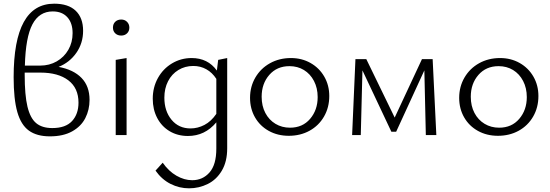

<svg xmlns="http://www.w3.org/2000/svg" viewBox="-20 -733 2986 1042"><path d="M466 -191Q466 -137 443 -92Q420 -47 371.5 -20Q323 7 251 7Q180 7 137 -24Q94 -55 74 -125Q54 -195 54 -314Q54 -713 274 -713Q351 -713 391 -674.5Q431 -636 431 -566Q431 -499 394.5 -446.5Q358 -394 298 -370Q379 -355 422.5 -310Q466 -265 466 -191ZM115 -377H198Q248 -377 288 -400Q328 -423 351 -463Q374 -503 374 -553Q374 -608 345.5 -639.5Q317 -671 266 -671Q193 -671 156 -601Q119 -531 115 -377ZM406 -176Q406 -255 351 -297Q296 -339 199 -339H114V-327Q114 -217 129 -154.5Q144 -92 176 -65Q208 -38 264 -38Q336 -38 371 -76Q406 -114 406 -176Z M593 -583Q593 -603 605.5 -615Q618 -627 638 -627Q657 -627 669.5 -614.5Q682 -602 682 -583Q682 -564 669.5 -552Q657 -540 638 -540Q618 -540 605.5 -552Q593 -564 593 -583ZM608 -408 667 -418V0H608Z M1213 -418V72Q1213 144 1184 193Q1155 242 1107.5 265.5Q1060 289 1006 289Q953 289 905.5 265Q858 241 824 193L863 150Q895 196 937.5 220.5Q980 245 1023 245Q1080 245 1117 203Q1154 161 1154 74V-69Q1092 5 1000 5Q944 5 900.5 -21Q857 -47 833 -93Q809 -139 809 -197Q809 -259 837 -309.5Q865 -360 913.5 -389Q962 -418 1020 -418Q1108 -418 1157 -350L1164 -408ZM1154 -115V-305Q1132 -339 1100 -357Q1068 -375 1029 -375Q984 -375 948 -353Q912 -331 892 -292Q872 -253 872 -203Q872 -130 911 -83Q950 -36 1014 -36Q1053 -36 1089.5 -55Q1126 -74 1154 -115Z M1337 -202Q1337 -263 1366 -312.5Q1395 -362 1445.5 -390Q1496 -418 1559 -418Q1618 -418 1665.5 -391Q1713 -364 1740 -317Q1767 -270 1767 -212Q1767 -150 1738.5 -100.5Q1710 -51 1660 -23.5Q1610 4 1547 4Q1487 4 1439 -22.5Q1391 -49 1364 -96Q1337 -143 1337 -202ZM1704 -206Q1704 -255 1684 -293.5Q1664 -332 1629.5 -353Q1595 -374 1551 -374Q1483 -374 1441.5 -326.5Q1400 -279 1400 -208Q1400 -158 1420 -120Q1440 -82 1475 -61Q1510 -40 1554 -40Q1622 -40 1663 -88Q1704 -136 1704 -206Z M2291 0 2283 -351 2130 -18H2104L1947 -351L1938 0H1891L1909 -412H1968L2122 -95L2270 -412H2328L2348 0Z M2472 -202Q2472 -263 2501 -312.5Q2530 -362 2580.5 -390Q2631 -418 2694 -418Q2753 -418 2800.5 -391Q2848 -364 2875 -317Q2902 -270 2902 -212Q2902 -150 2873.5 -100.5Q2845 -51 2795 -23.5Q2745 4 2682 4Q2622 4 2574 -22.5Q2526 -49 2499 -96Q2472 -143 2472 -202ZM2839 -206Q2839 -255 2819 -293.5Q2799 -332 2764.5 -353Q2730 -374 2686 -374Q2618 -374 2576.5 -326.5Q2535 -279 2535 -208Q2535 -158 2555 -120Q2575 -82 2610 -61Q2645 -40 2689 -40Q2757 -40 2798 -88Q2839 -136 2839 -206Z"/></svg>

Font: Ysabeau Infant Semilight
Style: Regular
Weight: 300
Designer: Christian Thalmann (Catharsis Fonts)
Version: Version 0.003